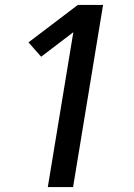

<svg xmlns="http://www.w3.org/2000/svg" viewBox="-20 -755 540 775"><path d="M173 0 276 -625 146 -526 95 -584 294 -735H396L275 0Z"/></svg>

Font: Iosevka Semibold Oblique
Style: Regular
Weight: 600
Italic angle: -9°
Monospace: yes
Designer: Belleve Invis
Foundry: Belleve Invis
Version: Version 32.5.0; ttfautohint (v1.8.4)